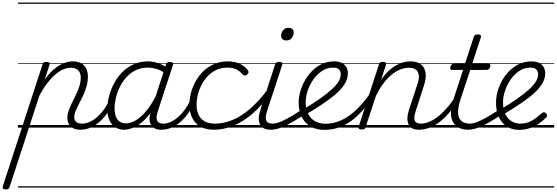

<svg xmlns="http://www.w3.org/2000/svg" viewBox="-141 -1000 4364 1505"><path d="M-97 485Q-110 485 -116.5 478.5Q-123 472 -119 460L192 -494Q196 -506 202 -510.5Q208 -515 221 -515Q238 -515 244.5 -509.5Q251 -504 247 -492L209 -376Q247 -429 285 -460Q323 -491 359.5 -505Q396 -519 427 -519Q468 -519 494.5 -504.5Q521 -490 534.5 -463.5Q548 -437 548 -399Q548 -359 537 -321.5Q526 -284 510.5 -250.5Q495 -217 478.5 -186.5Q462 -156 451.5 -129.5Q441 -103 441 -80Q441 -57 456.5 -44Q472 -31 505 -31Q514 -31 517.5 -23.5Q521 -16 519.5 -7Q518 2 510.5 9.5Q503 17 489 17Q439 17 413 -9Q387 -35 387 -76Q387 -103 397.5 -133Q408 -163 423.5 -194.5Q439 -226 455 -259Q471 -292 481.5 -325.5Q492 -359 492 -393Q492 -429 472 -449Q452 -469 413 -469Q386 -469 355 -456Q324 -443 292 -415.5Q260 -388 228.5 -347Q197 -306 168 -251L-66 466Q-69 476 -75.5 480.5Q-82 485 -97 485ZM0 460H635V470H0ZM0 -20H635V0H0ZM0 -505H635V-500H0ZM0 -980H635V-970H0Z M489 17Q478 17 473.5 9.5Q469 2 470.5 -7Q472 -16 480.5 -23.5Q489 -31 504 -31Q534 -31 564.5 -45.5Q595 -60 623.5 -85.5Q652 -111 676 -145Q700 -179 717 -217Q722 -228 730.5 -228Q739 -228 746 -220.5Q753 -213 749 -203Q730 -157 702.5 -117Q675 -77 641.5 -47Q608 -17 569.5 0Q531 17 489 17ZM635 460V470ZM635 -20V0ZM635 -505V-500ZM635 -980V-970Z M833 17Q792 17 762 -3Q732 -23 716 -59.5Q700 -96 700 -146Q700 -190 712.5 -240.5Q725 -291 750 -340.5Q775 -390 813 -430Q851 -470 903.5 -494.5Q956 -519 1022 -519Q1060 -519 1099.5 -505Q1139 -491 1170 -467L1158 -423Q1117 -451 1083.5 -460.5Q1050 -470 1019 -470Q965 -470 923 -449.5Q881 -429 849.5 -394Q818 -359 797.5 -317Q777 -275 767 -231.5Q757 -188 757 -150Q757 -114 767 -87.5Q777 -61 797 -47Q817 -33 848 -33Q883 -33 923 -56.5Q963 -80 1004.5 -129Q1046 -178 1084 -254L1097 -214Q1053 -124 1005 -73.5Q957 -23 912.5 -3Q868 17 833 17ZM1122 17Q1093 17 1072.5 7Q1052 -3 1041.5 -22.5Q1031 -42 1031 -69Q1031 -96 1042 -130L1160 -494Q1164 -506 1170.5 -510.5Q1177 -515 1190 -515Q1208 -515 1213 -507.5Q1218 -500 1214 -488L1095 -125Q1079 -74 1091.5 -52.5Q1104 -31 1137 -31Q1146 -31 1150 -23.5Q1154 -16 1152.5 -7Q1151 2 1143.5 9.5Q1136 17 1122 17ZM635 460H1270V470H635ZM635 -20H1270V0H635ZM635 -505H1270V-500H635ZM635 -980H1270V-970H635Z M1124 17Q1113 17 1108.5 9.5Q1104 2 1105.5 -7Q1107 -16 1115.5 -23.5Q1124 -31 1139 -31Q1169 -31 1199.5 -45.5Q1230 -60 1258.5 -85.5Q1287 -111 1311 -145Q1335 -179 1352 -217Q1357 -228 1365.5 -228Q1374 -228 1381 -220.5Q1388 -213 1384 -203Q1365 -157 1337.5 -117Q1310 -77 1276.5 -47Q1243 -17 1204.5 0Q1166 17 1124 17ZM1270 460V470ZM1270 -20V0ZM1270 -505V-500ZM1270 -980V-970Z M1539 17Q1442 17 1393 -36.5Q1344 -90 1344 -178Q1344 -244 1366 -305Q1388 -366 1427.5 -414.5Q1467 -463 1522.5 -491Q1578 -519 1645 -519Q1701 -519 1742 -498.5Q1783 -478 1803 -447Q1809 -438 1807 -431Q1805 -424 1795 -415Q1784 -408 1776 -408Q1768 -408 1761 -416Q1742 -440 1714.5 -455Q1687 -470 1639 -470Q1584 -470 1540 -444.5Q1496 -419 1465 -376.5Q1434 -334 1417 -282.5Q1400 -231 1400 -177Q1400 -136 1414.5 -102.5Q1429 -69 1461 -50Q1493 -31 1546 -31Q1556 -31 1560.5 -23.5Q1565 -16 1564 -6.5Q1563 3 1556.5 10Q1550 17 1539 17ZM1270 460H1805V470H1270ZM1270 -20H1805V0H1270ZM1270 -505H1805V-500H1270ZM1270 -980H1805V-970H1270Z M1537 17Q1525 17 1520 10Q1515 3 1515.5 -6.5Q1516 -16 1523 -23.5Q1530 -31 1544 -31Q1614 -31 1684 -60.5Q1754 -90 1821.5 -149Q1889 -208 1954 -295Q1960 -303 1969 -299.5Q1978 -296 1983 -287.5Q1988 -279 1981 -270Q1913 -173 1839 -109.5Q1765 -46 1688.5 -14.5Q1612 17 1537 17ZM1805 460V470ZM1805 -20V0ZM1805 -505V-500ZM1805 -980V-970Z M1983 17Q1951 17 1929.5 7Q1908 -3 1897.5 -23.5Q1887 -44 1887.5 -73Q1888 -102 1900 -140L2015 -494Q2020 -506 2026.5 -510.5Q2033 -515 2046 -515Q2062 -515 2068.5 -509Q2075 -503 2071 -491L1954 -134Q1936 -81 1945.5 -56Q1955 -31 1998 -31Q2008 -31 2012 -23.5Q2016 -16 2014.5 -7Q2013 2 2005 9.5Q1997 17 1983 17ZM2103 -683Q2086 -683 2074.5 -692Q2063 -701 2063 -719Q2063 -743 2078 -762.5Q2093 -782 2121 -782Q2138 -782 2149.5 -773Q2161 -764 2161 -745Q2161 -722 2146.5 -702.5Q2132 -683 2103 -683ZM1805 460H2130V470H1805ZM1805 -20H2130V0H1805ZM1805 -505H2130V-500H1805ZM1805 -980H2130V-970H1805Z M1984 17Q1973 17 1968.5 9.5Q1964 2 1965.5 -7Q1967 -16 1975.5 -23.5Q1984 -31 1999 -31Q2016 -31 2043 -40Q2070 -49 2113 -72Q2156 -95 2220 -137Q2229 -143 2236 -140Q2243 -137 2247 -129Q2251 -121 2249.5 -112Q2248 -103 2240 -98Q2169 -52 2121.5 -27Q2074 -2 2041.5 7.5Q2009 17 1984 17ZM2130 460V470ZM2130 -20V0ZM2130 -505V-500ZM2130 -980V-970Z M2239 -144Q2315 -190 2369.5 -228.5Q2424 -267 2460 -300Q2496 -333 2513 -361.5Q2530 -390 2530 -416Q2530 -442 2515.5 -456Q2501 -470 2471 -470Q2424 -470 2384.5 -444.5Q2345 -419 2316 -378Q2287 -337 2271 -289.5Q2255 -242 2255 -199Q2255 -154 2268 -122Q2281 -90 2302.5 -69.5Q2324 -49 2352 -39.5Q2380 -30 2412 -30Q2422 -30 2426.5 -22.5Q2431 -15 2429 -5.5Q2427 4 2420.5 11Q2414 18 2404 18Q2340 18 2294.5 -8Q2249 -34 2224.5 -82Q2200 -130 2200 -195Q2200 -249 2220 -306Q2240 -363 2276.5 -411Q2313 -459 2364 -489Q2415 -519 2478 -519Q2516 -519 2539.5 -506Q2563 -493 2574.5 -472Q2586 -451 2586 -426Q2586 -388 2566 -351Q2546 -314 2505 -275.5Q2464 -237 2402 -194.5Q2340 -152 2256 -102ZM2130 460H2618V470H2130ZM2130 -20H2618V0H2130ZM2130 -505H2618V-500H2130ZM2130 -980H2618V-970H2130Z M2400 18Q2391 18 2386.5 11Q2382 4 2383 -6Q2384 -16 2390.5 -23Q2397 -30 2409 -30Q2460 -30 2506.5 -46.5Q2553 -63 2596 -93.5Q2639 -124 2678.5 -166Q2718 -208 2754 -259Q2760 -267 2768.5 -264Q2777 -261 2782.5 -252.5Q2788 -244 2782 -236Q2743 -182 2702 -135.5Q2661 -89 2615 -54.5Q2569 -20 2515.5 -1Q2462 18 2400 18ZM2617 460V470ZM2617 -20V0ZM2617 -505V-500ZM2617 -980V-970Z M3143 17Q3113 17 3092.5 7Q3072 -3 3062 -23.5Q3052 -44 3052.5 -73Q3053 -102 3065 -140L3131 -340Q3145 -380 3142 -409Q3139 -438 3119.5 -453.5Q3100 -469 3062 -469Q3032 -469 2999 -456.5Q2966 -444 2932 -417Q2898 -390 2865.5 -347.5Q2833 -305 2804 -244L2725 -4Q2722 6 2715.5 10.5Q2709 15 2694 15Q2682 15 2674 10Q2666 5 2670 -6L2829 -494Q2833 -506 2839.5 -510.5Q2846 -515 2859 -515Q2876 -515 2882 -509Q2888 -503 2884 -491L2846 -374Q2874 -415 2904 -443Q2934 -471 2964.5 -488Q2995 -505 3023 -512Q3051 -519 3076 -519Q3126 -519 3156.5 -497Q3187 -475 3194.5 -431.5Q3202 -388 3180 -323L3119 -134Q3101 -81 3109.5 -56Q3118 -31 3158 -31Q3167 -31 3171 -23.5Q3175 -16 3173.5 -7Q3172 2 3164.5 9.5Q3157 17 3143 17ZM2618 460H3289V470H2618ZM2618 -20H3289V0H2618ZM2618 -505H3289V-500H2618ZM2618 -980H3289V-970H2618Z M3143 17Q3132 17 3127.5 9.5Q3123 2 3124.5 -7Q3126 -16 3134.5 -23.5Q3143 -31 3158 -31Q3188 -31 3221 -44Q3254 -57 3288 -83Q3322 -109 3358 -149Q3394 -189 3430 -244Q3438 -257 3447 -255Q3456 -253 3460.5 -243.5Q3465 -234 3458 -225Q3418 -161 3378.5 -115Q3339 -69 3299.5 -40Q3260 -11 3221 3Q3182 17 3143 17ZM3289 460V470ZM3289 -20V0ZM3289 -505V-500ZM3289 -980V-970Z M3530 17Q3486 17 3455.5 1Q3425 -15 3409 -45Q3393 -75 3393.5 -118.5Q3394 -162 3412 -217L3489 -452H3403Q3392 -452 3389.5 -458.5Q3387 -465 3390 -477Q3394 -489 3400.5 -494.5Q3407 -500 3417 -500H3504L3572 -709Q3576 -721 3582.5 -725.5Q3589 -730 3603 -730Q3620 -730 3626 -724Q3632 -718 3628 -706L3560 -500H3688Q3699 -500 3701.5 -494Q3704 -488 3701 -476Q3697 -463 3690.5 -457.5Q3684 -452 3674 -452H3545L3468 -219Q3452 -169 3450 -133Q3448 -97 3459 -74.5Q3470 -52 3491.5 -41.5Q3513 -31 3544 -31Q3554 -31 3558 -23.5Q3562 -16 3561 -7Q3560 2 3552 9.5Q3544 17 3530 17ZM3289 460H3677V470H3289ZM3289 -20H3677V0H3289ZM3289 -505H3677V-500H3289ZM3289 -980H3677V-970H3289Z M3530 17Q3519 17 3514.5 9.5Q3510 2 3511.5 -7Q3513 -16 3521.5 -23.5Q3530 -31 3545 -31Q3562 -31 3589 -40Q3616 -49 3659 -72Q3702 -95 3766 -137Q3775 -143 3782 -140Q3789 -137 3793 -129Q3797 -121 3795.5 -112Q3794 -103 3786 -98Q3715 -52 3667.5 -27Q3620 -2 3587.5 7.5Q3555 17 3530 17ZM3676 460V470ZM3676 -20V0ZM3676 -505V-500ZM3676 -980V-970Z M3929 18Q3871 18 3830 -9.5Q3789 -37 3768 -85Q3747 -133 3747 -195Q3747 -249 3766.5 -306Q3786 -363 3822.5 -411Q3859 -459 3910.5 -489Q3962 -519 4025 -519Q4063 -519 4086.5 -506Q4110 -493 4121.5 -472Q4133 -451 4133 -426Q4133 -388 4113 -351Q4093 -314 4052 -275.5Q4011 -237 3949 -194.5Q3887 -152 3803 -102L3786 -144Q3862 -190 3916.5 -228.5Q3971 -267 4007 -300Q4043 -333 4060 -361.5Q4077 -390 4077 -416Q4077 -442 4062.5 -456Q4048 -470 4018 -470Q3970 -470 3930.5 -444.5Q3891 -419 3862.5 -378Q3834 -337 3818 -289.5Q3802 -242 3802 -199Q3802 -141 3821 -103.5Q3840 -66 3870.5 -48.5Q3901 -31 3936 -31Q3976 -31 4007.5 -44.5Q4039 -58 4063.5 -77.5Q4088 -97 4106 -113Q4115 -121 4123 -120Q4131 -119 4138 -113Q4145 -106 4147 -97Q4149 -88 4140 -79Q4116 -54 4083.5 -31.5Q4051 -9 4012 4.5Q3973 18 3929 18ZM3677 460H4203V470H3677ZM3677 -20H4203V0H3677ZM3677 -505H4203V-500H3677ZM3677 -980H4203V-970H3677Z"/></svg>

Font: Playwrite NO Guides
Style: Regular
Weight: 400
Designer: Veronika Burian, José Scaglione
Foundry: TypeTogether
Version: Version 1.003